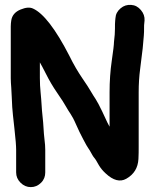

<svg xmlns="http://www.w3.org/2000/svg" viewBox="-20 -714 634 785"><path d="M446 -542C446 -532 443 -507 437 -466C431 -425 428 -382 428 -337V-196C425 -201 422 -207 419 -213C416 -219 409 -235 398 -258C387 -281 378 -298 371 -309C364 -320 357 -330 351 -341C345 -352 333 -370 316 -395C299 -420 281 -450 263 -487C207 -596 157 -660 115 -679C102 -685 86 -684 64 -675C42 -666 29 -651 26 -630C25 -623 24 -615 24 -606V-394C24 -382 25 -369 26 -356C27 -343 27 -331 28 -318C29 -305 29 -291 30 -276C31 -261 34 -231 39 -188C44 -145 46 -116 46 -101V-9C46 7 52 21 64 33C76 45 90 51 106 51C122 51 136 45 148 33C160 21 165 7 165 -9V-101C165 -114 164 -128 162 -143C160 -158 159 -174 158 -190C157 -206 156 -222 154 -238C152 -254 151 -271 150 -286C149 -301 148 -317 146 -336C144 -355 143 -375 143 -395V-459C148 -450 157 -434 169 -410C181 -386 196 -360 214 -334C232 -308 244 -289 250 -278C256 -267 262 -258 268 -249C274 -240 282 -226 291 -205C300 -184 310 -164 320 -145C330 -126 337 -113 341 -108C345 -103 348 -97 352 -90C356 -83 360 -75 366 -68C372 -61 377 -51 384 -39C391 -27 400 -16 412 -5C443 24 471 31 496 17C528 -1 544 -28 546 -64C547 -81 547 -98 547 -115V-164V-337C547 -370 549 -402 553 -432L561 -497C563 -510 564 -522 565 -534C566 -546 567 -557 568 -568C569 -579 569 -589 569 -598C569 -607 569 -615 570 -620L571 -630C572 -646 567 -660 556 -673C545 -686 532 -693 516 -694C500 -695 486 -691 473 -680C460 -669 453 -656 452 -640L451 -630C450 -622 450 -611 450 -597C450 -583 449 -565 446 -542Z"/></svg>

Font: AppleStorm
Style: Xbd
Weight: 800
Foundry: Cannot Into Space Fonts
Version: Version 1.01